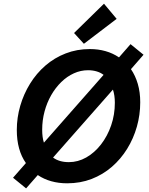

<svg xmlns="http://www.w3.org/2000/svg" viewBox="-20 -973 805 1034"><path d="M120.5 41.5 50.2 -15.8 119.5 -94.8Q95 -129.5 82.8 -174Q70.5 -218.5 70.5 -272.8Q70.5 -339.2 89 -403Q107.5 -466.8 141.8 -522.2Q176 -577.8 224.5 -619.8Q273 -661.8 333.5 -685.2Q394 -708.8 464 -708.8Q508.8 -708.8 548.2 -697.6Q587.8 -686.5 620.8 -664L683 -735.2L753 -678.2L685.2 -600.5Q709 -566 722.1 -521.2Q735.2 -476.5 735.2 -422Q735.2 -354.5 717.1 -290.8Q699 -227 664.8 -171.6Q630.5 -116.2 582.4 -74.5Q534.2 -32.8 473.4 -9.2Q412.5 14.2 341.8 14.2Q296.2 14.2 256.4 3.1Q216.5 -8 183.5 -30.2ZM350.8 -99.8Q400 -99.8 444.5 -125Q489 -150.2 523.9 -195.1Q558.8 -240 578.6 -297.8Q598.5 -355.5 598.5 -419.5Q598.5 -439.5 595.9 -457.4Q593.2 -475.2 588.2 -490.5L265.8 -124.5Q298.8 -99.8 350.8 -99.8ZM216.5 -204.8 537.8 -569.8Q521.8 -582.2 500.4 -588.5Q479 -594.8 454 -594.8Q414.5 -594.8 377.8 -578.1Q341 -561.5 310 -531.2Q279 -501 255.9 -460.8Q232.8 -420.5 220 -373Q207.2 -325.5 207.2 -274.2Q207.2 -254.2 209.4 -237.1Q211.5 -220 216.5 -204.8ZM431.8 -737.2 378.8 -795.2 540 -953 608.2 -871.5Z"/></svg>

Font: Ubuntu Sans
Style: Italic
Weight: 400
Italic angle: -13.5°
Designer: Dalton Maag Ltd
Foundry: Dalton Maag Ltd
Version: Version 1.006